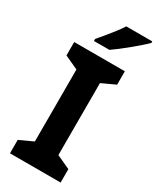

<svg xmlns="http://www.w3.org/2000/svg" viewBox="-234 -1000 873 1067"><g transform="rotate(30 203.0 -467.0)"><path d="M357 0H32V-86L119 -126V-588L32 -628V-714H357V-628L270 -588V-126L357 -86ZM406 -924Q392 -910 369 -890Q346 -870 319.5 -848Q293 -826 267.5 -806.5Q242 -787 223 -774H124V-787Q140 -806 161.5 -831.5Q183 -857 204 -884.5Q225 -912 239 -934H406Z"/></g></svg>

Font: Noto Sans Sora Sompeng
Style: Bold
Weight: 700
Designer: Monotype Design Team. David Williams.
Foundry: Monotype Imaging Inc.
Version: Version 2.101